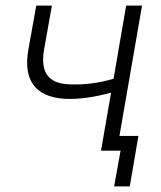

<svg xmlns="http://www.w3.org/2000/svg" viewBox="-20 -540 576 688"><path d="M211 -186C265 -183 323 -193 378 -208L342 0H412L389 128H445L476 -53H408L489 -520H432L387 -258C336 -242 276 -235 224 -238C152 -242 124 -282 138 -363L166 -520H110L82 -364C62 -254 105 -193 211 -186Z"/></svg>

Font: Fixel Text 20240404 Light
Style: Italic
Weight: 300
Width: 4
Italic angle: -10°
Designer: AlfaBravo + MacPaw
Foundry: Kyrylo Tkachov, Marchela Mozhyna, Serhii Makarenko, Maria Weinstein, Zakhar Kryvoshyya
Version: Version 1.211;Glyphs 3.2 (3225)